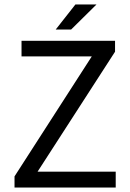

<svg xmlns="http://www.w3.org/2000/svg" viewBox="-20 -838 579 858"><path d="M76.2 -585.9V-655.8H494.1V-606.9L147.9 -70.8H497.1V0H44.9V-49.8L390.1 -585.9ZM297.9 -706.1H229L316.9 -817.9H411.1Z"/></svg>

Font: SourceSansPro-Regular
Style: Regular
Weight: 400
Designer: Paul D. Hunt
Foundry: Adobe Systems Incorporated
Version: Version 1.050;PS Version 1.000;hotconv 1.0.70;makeotf.lib2.5